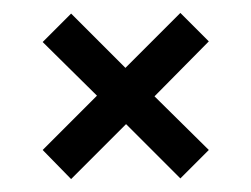

<svg xmlns="http://www.w3.org/2000/svg" viewBox="-20 -450 389 297"><path d="M90 -173 46 -218 130 -302 46 -385 90 -429 174 -345 259 -430 303 -386 219 -301 303 -218 259 -174 175 -258Z"/></svg>

Font: Bricolage Grotesque 10pt Condensed Light
Style: Regular
Weight: 300
Width: 3
Designer: Mathieu Triay
Foundry: Atelier Triay
Version: Version 1.000; ttfautohint (v1.8.4.7-5d5b);gftools[0.9.32]